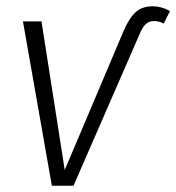

<svg xmlns="http://www.w3.org/2000/svg" viewBox="-20 -591 561 611"><path d="M53 -523H112L186 -50L374 -494Q392 -535 412.5 -553Q433 -571 467 -571Q493 -571 521 -556L501 -516Q487 -524 470 -524Q454 -524 443.5 -514Q433 -504 424 -482L214 0H145Z"/></svg>

Font: Fira Sans Condensed Light
Style: Italic
Weight: 300
Width: 3
Italic angle: -8°
Designer: Carrois Corporate & Edenspiekermann AG
Foundry: Carrois Corporate GbR & Edenspiekermann AG
Version: Version 4.203